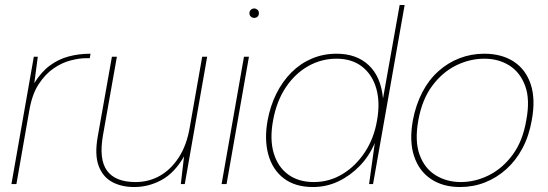

<svg xmlns="http://www.w3.org/2000/svg" viewBox="-20 -740 2203 772"><path d="M26 0 116 -512H132L118 -406Q146 -451 180.5 -476.5Q215 -502 256 -513Q297 -524 344 -524L341 -506H326Q299 -506 264 -497Q229 -488 195.5 -465Q162 -442 135.5 -401.5Q109 -361 98 -297L46 0Z M520 12Q468 12 430.5 -8.5Q393 -29 376.5 -73.5Q360 -118 373 -191L430 -512H450L394 -196Q377 -99 410.5 -53.5Q444 -8 525 -8Q579 -8 623.5 -33.5Q668 -59 699.5 -108Q731 -157 743 -228L793 -512H813L723 0H707L720 -111Q682 -45 630 -16.5Q578 12 520 12Z M871 0 961 -512H981L891 0ZM1002 -668Q995 -668 989 -673Q983 -678 983 -687Q983 -696 989 -701Q995 -706 1002 -706Q1009 -706 1015 -701Q1021 -696 1021 -687Q1021 -678 1015.5 -673Q1010 -668 1002 -668Z M1238 12Q1167 12 1121.5 -22.5Q1076 -57 1059 -118Q1042 -179 1056 -256Q1067 -315 1091.5 -364Q1116 -413 1152 -449Q1188 -485 1234 -504.5Q1280 -524 1333 -524Q1414 -524 1463 -477.5Q1512 -431 1520 -344L1587 -720H1607L1480 0H1464L1487 -165Q1465 -113 1427 -73.5Q1389 -34 1341 -11Q1293 12 1238 12ZM1242 -8Q1304 -8 1357 -40Q1410 -72 1447 -128Q1484 -184 1496 -256Q1509 -328 1493 -384Q1477 -440 1436 -472Q1395 -504 1333 -504Q1272 -504 1219 -474Q1166 -444 1129 -388.5Q1092 -333 1078 -256Q1064 -180 1080.5 -124.5Q1097 -69 1138.5 -38.5Q1180 -8 1242 -8Z M1830 12Q1761 12 1713 -20Q1665 -52 1645 -112Q1625 -172 1640 -256Q1652 -319 1678 -369Q1704 -419 1742.5 -453.5Q1781 -488 1828 -506Q1875 -524 1927 -524Q1997 -524 2045.5 -492.5Q2094 -461 2114 -401Q2134 -341 2118 -256Q2107 -193 2080.5 -143.5Q2054 -94 2015.5 -59.5Q1977 -25 1930 -6.5Q1883 12 1830 12ZM1833 -8Q1891 -8 1946 -35.5Q2001 -63 2041.5 -118Q2082 -173 2096 -256Q2112 -340 2091.5 -395Q2071 -450 2027.5 -477Q1984 -504 1928 -504Q1869 -504 1814 -477Q1759 -450 1718 -395Q1677 -340 1662 -256Q1647 -173 1667 -118Q1687 -63 1731.5 -35.5Q1776 -8 1833 -8Z"/></svg>

Font: DM Sans 12pt Thin
Style: Italic
Weight: 250
Italic angle: -10°
Version: Version 4.004;gftools[0.9.30]